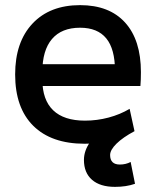

<svg xmlns="http://www.w3.org/2000/svg" viewBox="-20 -550 606 748"><path d="M310 10Q180 10 109.5 -60Q39 -130 39 -260Q39 -386 106.5 -458Q174 -530 292 -530Q406 -530 467.5 -462Q529 -394 529 -269Q529 -256 528.5 -240Q528 -224 527 -215H99V-300H445L428 -274Q428 -359 394 -400.5Q360 -442 292 -442Q220 -442 182.5 -398Q145 -354 145 -270V-240Q145 -161 187 -120.5Q229 -80 311 -80Q358 -80 403 -92Q448 -104 485 -126L504 -39Q466 -16 416 -3Q366 10 310 10ZM428 178Q370 178 338.5 150.5Q307 123 307 73Q307 37 331.5 2.5Q356 -32 404 -64L504 -39Q459 -15 434 9.5Q409 34 409 54Q409 91 447 91Q470 91 489 81L506 166Q472 178 428 178Z"/></svg>

Font: M PLUS 2 Medium
Style: Regular
Weight: 500
Designer: Coji Morishita
Foundry: UNDERFOREST DESIGN
Version: Version 1.001